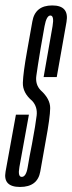

<svg xmlns="http://www.w3.org/2000/svg" viewBox="-50 -700 273 724"><path d="M25.5 5Q92 5 102 -53.8Q112 -112.5 122 -166.5Q139 -257.5 139.2 -292.2Q139.5 -327 103.5 -359.5Q82.5 -381 87 -414Q91.5 -447 103 -516.5Q110.5 -561.5 118 -601.5Q125.5 -641.5 140 -641.5Q155 -641.5 148.2 -601.5Q141.5 -561.5 114.5 -409.5H164Q190 -555.5 200.8 -617.5Q211.5 -679.5 147 -679.5Q82.5 -679.5 72 -619.2Q61.5 -559 52 -507Q37.5 -426.5 36.2 -388.2Q35 -350 71.5 -319.5Q92 -297 88.2 -264.2Q84.5 -231.5 70.5 -156.5Q60.5 -107 54.5 -70Q48.5 -33 32 -33Q16.5 -33 23.2 -70.2Q30 -107.5 59 -267.5H10Q-18.5 -111 -29 -53Q-39.5 5 25.5 5Z"/></svg>

Font: Anybody UltraCondensed Light
Style: Italic
Weight: 300
Width: 1
Italic angle: -10°
Version: Version 1.113;gftools[0.9.25]